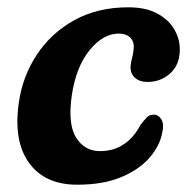

<svg xmlns="http://www.w3.org/2000/svg" viewBox="-20 -494 522 526"><path d="M305.5 -402Q262 -402 225 -356Q188 -310 176.5 -231.5Q165.5 -153 188.8 -116.5Q212 -80 254 -80Q291.5 -80 319.2 -98.8Q347 -117.5 364 -150.5Q372.5 -162 380.8 -171Q389 -180 401.5 -180Q414 -180 422 -167Q430 -154 424.5 -131Q418.5 -96 390.5 -63Q362.5 -30 312.8 -9Q263 12 191.5 12Q103 12 59.8 -47.5Q16.5 -107 31.5 -212Q41.5 -284.5 80.8 -344Q120 -403.5 183.8 -438.8Q247.5 -474 331.5 -474Q379.5 -474 411.2 -456.8Q443 -439.5 458.2 -412.2Q473.5 -385 472.5 -355Q471.5 -315 445.5 -292.2Q419.5 -269.5 384.5 -269.5Q362.5 -269.5 350 -280.8Q337.5 -292 337.5 -309.5Q338 -321.5 342 -336.2Q346 -351 346.5 -366.5Q346.5 -382.5 335.5 -392.2Q324.5 -402 305.5 -402Z"/></svg>

Font: Fraunces 9pt S100 SemiBold
Style: Italic
Weight: 600
Italic angle: -16°
Version: Version 1.000; ttfautohint (v1.8.3)